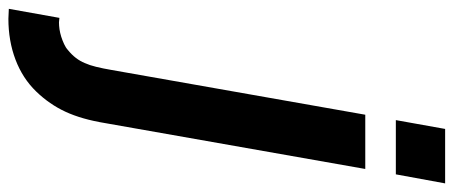

<svg xmlns="http://www.w3.org/2000/svg" viewBox="-410 -464 1054 446"><g transform="rotate(90 117.0 -241.0)"><path d="M320 -748 299 -633.5H173L193.5 -748ZM-85.5 265.5 -64.5 148 -54 149Q-46.5 149 -38 147.8Q-29.5 146.5 -20.8 143.8Q-12 141 -3.8 137.2Q4.5 133.5 10.5 128Q31.5 111 40.5 89Q45.5 78 49.2 62.8Q53 47.5 56.5 27L160.5 -562.5H286.5L180 41.5Q171 96.5 153.5 134Q145 152.5 133.2 169.5Q121.5 186.5 106.5 202Q76 233.5 32.5 250Q-11 266.5 -62.5 266.5Z"/></g></svg>

Font: Russisch Sans
Style: Bold Italic
Weight: 700
Italic angle: -10°
Designer: Michael Sharanda (font) & Cristiano Sobral (main changes)
Foundry: Michael Sharanda
Version: Version 2.00;September 8, 2020;FontCreator 13.0.0.2681 64-bi